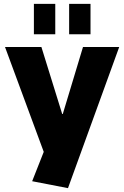

<svg xmlns="http://www.w3.org/2000/svg" viewBox="-20 -784 645 997"><path d="M147 157 233 -61 218 34 6 -540H195L303 -192H306L411 -540H599L333 193ZM267 -764V-606H156V-764ZM450 -764V-606H339V-764Z"/></svg>

Font: Pathway Extreme SemiCondensed ExtraBold
Style: Regular
Weight: 800
Width: 4
Version: Version 1.001;gftools[0.9.26]